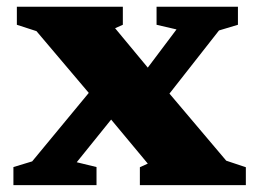

<svg xmlns="http://www.w3.org/2000/svg" viewBox="-20 -538 743 558"><path d="M637.5 -71 694.5 -52V0H386.5V-52L409.5 -62.5L303 -190.5L203 -66.5L260.5 -52.5V0H19V-52.5L73.5 -69L238 -268L86 -447.5L29 -466V-518.5H337V-466L314.5 -456L409.5 -341.5L493 -452.5L435 -466V-518.5H671.5V-466L616.5 -449.5L472.5 -266Z"/></svg>

Font: Newsreader 6pt
Style: Bold
Weight: 700
Designer: Hugues Gentile
Foundry: Production Type
Version: Version 1.003; ttfautohint (v1.8.3)